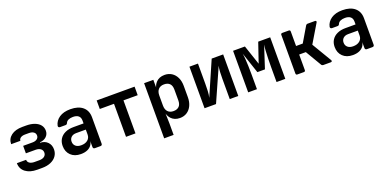

<svg xmlns="http://www.w3.org/2000/svg" viewBox="-7 -1384 4815 2388"><g transform="rotate(-20 2400.0 -190.0)"><path d="M260.7 7Q163.7 7 106.6 -37Q49.5 -80.9 49.5 -156.3H171.7Q171.7 -128.3 195.8 -111.7Q219.9 -95.1 260.7 -95.1H324.9Q366.9 -95.1 391.3 -113.5Q415.8 -131.9 415.8 -163.9Q415.8 -196.1 391.3 -214.6Q366.9 -233.1 324.9 -233.1H196.7V-332.2H320.1Q358.3 -332.2 380.8 -349.1Q403.4 -366 403.4 -394.4Q403.4 -423.5 380.5 -440.2Q357.6 -456.9 318.2 -456.9H268.2Q230.7 -456.9 208.6 -442.3Q186.5 -427.6 185.6 -402.7H63.4Q64.3 -473.6 119.4 -515.3Q174.5 -557 268.2 -557H318.2Q381.1 -557 428 -539.3Q474.9 -521.7 500.8 -489.7Q526.6 -457.7 526.6 -413.4Q526.6 -366.8 493.7 -335.9Q460.7 -305 407.8 -302.2V-296.4Q469.5 -294.2 506 -256.8Q542.6 -219.3 542.6 -161.1Q542.6 -111.1 515.5 -72.9Q488.5 -34.8 439.5 -13.9Q390.6 7 324.9 7Z M838.5 10Q755.3 10 706.5 -37.5Q657.6 -85 657.6 -162Q657.6 -215.9 682.7 -255.1Q707.7 -294.3 754.3 -315.8Q800.9 -337.3 864.4 -337.3H998.1V-375.6Q998.1 -416.1 973.5 -437.4Q948.9 -458.6 901 -458.6Q865.4 -458.6 840.9 -447.5Q816.5 -436.4 807.5 -415.7Q803.3 -405 797.1 -399.6Q791 -394.2 780.2 -394.2H708.6Q696.2 -394.2 689.6 -401.2Q682.9 -408.1 684.9 -419.9Q698.5 -482.9 755.2 -521.5Q811.9 -560 902.2 -560Q1007.4 -560 1065.3 -510.8Q1123.2 -461.7 1123.2 -373.3V-24.7Q1123.2 0 1098.5 0H1026.1Q1001.4 0 1001.4 -24.7V-105.3H981.2L1002.8 -122.9Q1002.8 -82.3 982.8 -52.5Q962.8 -22.6 926.1 -6.3Q889.4 10 838.5 10ZM878.7 -91.7Q933.6 -91.7 965.8 -118.8Q998.1 -145.8 998.1 -190.9V-255.6H870.3Q828.6 -255.6 804.6 -233.2Q780.6 -210.8 780.6 -174.4Q780.6 -137.1 806.5 -114.4Q832.3 -91.7 878.7 -91.7Z M1437.4 0V-437H1249.1V-550H1750.9V-437H1562.6V0Z M1876.8 180V-550H1999V-439.1H2026.9L1990.8 -386.6Q1990.8 -466.5 2033.8 -513.3Q2076.9 -560 2149.6 -560Q2203.4 -560 2243.6 -533.7Q2283.8 -507.5 2306.3 -460.3Q2328.8 -413.1 2328.8 -349.6V-200.9Q2328.8 -137.9 2306.5 -90.4Q2284.2 -42.9 2244 -16.5Q2203.8 10 2149.6 10Q2077.3 10 2034 -36.9Q1990.8 -83.9 1990.8 -163.4L2026.9 -110.3H1998.1L2001.9 25.9V180ZM2103.2 -98.4Q2150.8 -98.4 2177.3 -124.6Q2203.7 -150.8 2203.7 -203.8V-346.2Q2203.7 -400.2 2177.3 -425.9Q2150.8 -451.6 2103.2 -451.6Q2055.2 -451.6 2028.5 -422.7Q2001.9 -393.9 2001.9 -341.2V-208.8Q2001.9 -156.1 2028.5 -127.3Q2055.2 -98.4 2103.2 -98.4Z M2476.8 0V-550H2589.7V-283.8Q2589.7 -239.1 2587.6 -188.7Q2585.5 -138.3 2575.8 -101.7L2771.4 -550H2923.2V0H2810.3V-266.6Q2810.3 -311.7 2812.4 -358.3Q2814.5 -404.9 2823.1 -437.4L2628.6 0Z M3054.4 0V-550H3211.1L3298.6 -290.4L3387.1 -550H3545.6V0H3429.7V-93.8Q3429.7 -142.5 3429.7 -197.9Q3429.7 -253.3 3431.2 -308.1Q3432.7 -362.9 3435.5 -410.5Q3438.3 -458.1 3443.9 -491.4L3347.9 -197.4H3247.8L3154.2 -476Q3160.4 -445 3163.5 -401.3Q3166.7 -357.6 3168.2 -306.3Q3169.7 -254.9 3170 -200.4Q3170.3 -146 3170.3 -93.8V0Z M3706 0Q3686 0 3686 -20V-530Q3686 -550 3706 -550H3791.1Q3811.1 -550 3811.1 -530V-338.2H3899.4L4016.7 -536.4Q4025.1 -550 4040.7 -550H4137.7Q4149.1 -550 4153.1 -543.3Q4157.1 -536.6 4151.3 -526L4006.3 -284.2L4161.3 -24Q4167.1 -14 4163.1 -7Q4159.1 0 4147.7 0H4048.5Q4032.5 0 4024.1 -13.6L3899.2 -225.2H3811.1V-20Q3811.1 0 3791.1 0Z M4438.5 10Q4355.3 10 4306.5 -37.5Q4257.6 -85 4257.6 -162Q4257.6 -215.9 4282.7 -255.1Q4307.7 -294.3 4354.3 -315.8Q4400.9 -337.3 4464.4 -337.3H4598.1V-375.6Q4598.1 -416.1 4573.5 -437.4Q4548.9 -458.6 4501 -458.6Q4465.4 -458.6 4440.9 -447.5Q4416.5 -436.4 4407.5 -415.7Q4403.3 -405 4397.1 -399.6Q4391 -394.2 4380.2 -394.2H4308.6Q4296.2 -394.2 4289.6 -401.2Q4282.9 -408.1 4284.9 -419.9Q4298.5 -482.9 4355.2 -521.5Q4411.9 -560 4502.2 -560Q4607.4 -560 4665.3 -510.8Q4723.2 -461.7 4723.2 -373.3V-24.7Q4723.2 0 4698.5 0H4626.1Q4601.4 0 4601.4 -24.7V-105.3H4581.2L4602.8 -122.9Q4602.8 -82.3 4582.8 -52.5Q4562.8 -22.6 4526.1 -6.3Q4489.4 10 4438.5 10ZM4478.7 -91.7Q4533.6 -91.7 4565.8 -118.8Q4598.1 -145.8 4598.1 -190.9V-255.6H4470.3Q4428.6 -255.6 4404.6 -233.2Q4380.6 -210.8 4380.6 -174.4Q4380.6 -137.1 4406.5 -114.4Q4432.3 -91.7 4478.7 -91.7Z"/></g></svg>

Font: Pitagon Sans Mono
Style: Regular
Weight: 400
Monospace: yes
Designer: Travis Tran
Foundry: Pitagon
Version: Version 1.001;gftools[0.9.26]